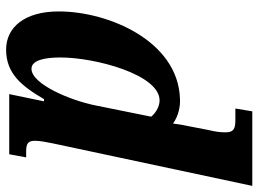

<svg xmlns="http://www.w3.org/2000/svg" viewBox="-150 -460 826 613"><g transform="rotate(-90 262.5 -153.0)"><path d="M-24 240H214L223 186H187C159 186 147 181 147 155C147 138 149 122 154 102L167 35C172 13 175 -13 175 -13C199 4 230 11 256 9C438 2 533 -218 533 -378C533 -486 483 -546 411 -546C335 -546 295 -497 253 -425H246L269 -536H77L67 -482H86C111 -482 120 -476 120 -454C120 -436 116 -420 112 -398ZM249 -56C227 -56 206 -71 197 -83L233 -261C249 -341 301 -465 350 -465C378 -465 386 -420 386 -373C386 -260 331 -56 249 -56Z"/></g></svg>

Font: Noto Serif Condensed Extra
Style: Italic
Weight: 800
Width: 3
Italic angle: -12°
Designer: Monotype Design Team
Foundry: Monotype Imaging Inc.
Version: Version 1.901